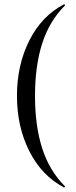

<svg xmlns="http://www.w3.org/2000/svg" viewBox="-20 -745 349 883"><path d="M274 -725Q276 -726 278 -723.5Q280 -721 278 -719Q207 -648 174 -545Q141 -442 141 -304Q141 -166 174 -63Q207 40 278 111Q280 112 278 115Q276 118 274 117Q172 63 115 -49.5Q58 -162 58 -304Q58 -446 115 -559Q172 -672 274 -725Z"/></svg>

Font: Cormorant Infant Medium
Style: Regular
Weight: 500
Designer: Christian Thalmann (Catharsis Fonts)
Foundry: Catharsis Fonts
Version: Version 4.000